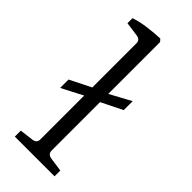

<svg xmlns="http://www.w3.org/2000/svg" viewBox="-216 -691 728 728"><g transform="rotate(45 148.5 -326.5)"><path d="M30 -297 140 -352H151L260 -411V-363L151 -309H140L30 -252ZM175 -62Q175 -42 196 -39L252 -31V0H39V-32L95 -39Q115 -42 115 -61V-576Q115 -595 95 -598L37 -606V-633Q66 -643 102 -647.5Q138 -652 166 -653L175 -643Z"/></g></svg>

Font: Yrsa Light
Style: Regular
Weight: 300
Designer: Anna Giedrys (Yrsa+Rasa design), David Brezina (Yrsa art-direction, Rasa art-direction, design)
Foundry: Rosetta Type Foundry
Version: Version 2.004